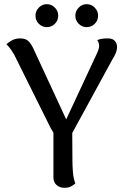

<svg xmlns="http://www.w3.org/2000/svg" viewBox="-20 -888 601 920"><path d="M276 -229Q261 -229 251.5 -236Q242 -243 235 -254Q228 -265 223 -274L49 -624Q43 -635 33 -649.5Q23 -664 11 -676Q19 -684 36 -694Q53 -704 77 -704Q103 -704 116.5 -690.5Q130 -677 140 -655L312 -284L274 -266L444 -631Q455 -654 455 -668Q455 -676 452.5 -683.5Q450 -691 446 -696Q456 -700 467.5 -702Q479 -704 497 -704Q520 -704 530.5 -691.5Q541 -679 541 -662Q541 -650 535 -634.5Q529 -619 519 -604L322 -243ZM326 -283 327 -120Q327 -91 329.5 -62Q332 -33 341 -9Q335 -3 321.5 4.5Q308 12 289 12Q266 12 251 -1.5Q236 -15 236 -38V-269ZM204 -758Q182 -758 166 -774Q150 -790 150 -813Q150 -835 166 -851.5Q182 -868 204 -868Q227 -868 243 -851.5Q259 -835 259 -813Q259 -790 243 -774Q227 -758 204 -758ZM395 -758Q373 -758 357 -774Q341 -790 341 -813Q341 -835 357 -851.5Q373 -868 395 -868Q418 -868 434 -851.5Q450 -835 450 -813Q450 -790 434 -774Q418 -758 395 -758Z"/></svg>

Font: Arima Medium
Style: Regular
Weight: 500
Designer: Joana Correia and Natanael Gama
Foundry: NDISCOVER
Version: Version 1.101;gftools[0.9.23]